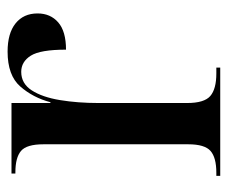

<svg xmlns="http://www.w3.org/2000/svg" viewBox="-66 -520 586 493"><g transform="rotate(-90 226.5 -273.0)"><path d="M22 0V-10H30Q69 -10 86 -25Q103 -40 103 -82V-454Q103 -497 86 -511.5Q69 -526 31 -526H28V-536H209V-436H211Q223 -481 251.5 -513.5Q280 -546 341 -546Q388 -546 413.5 -525.5Q439 -505 439 -469Q439 -436 416 -416Q393 -396 346 -396Q346 -462 330.5 -486.5Q315 -511 289 -511Q259 -511 241.5 -484Q224 -457 216.5 -411.5Q209 -366 209 -313V-85Q209 -41 227 -25.5Q245 -10 285 -10H300V0Z"/></g></svg>

Font: Noto Serif Display SemiCondensed Medium
Style: Regular
Weight: 500
Width: 4
Designer: Monotype Design Team
Foundry: Monotype Imaging Inc.
Version: Version 2.009